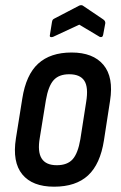

<svg xmlns="http://www.w3.org/2000/svg" viewBox="-20 -696 457 724"><path d="M184 8Q102 8 64 -38.5Q26 -85 40 -174L64 -324Q78 -414 124 -456Q170 -498 250 -498Q331 -498 370 -451.5Q409 -405 395 -316L372 -167Q358 -77 312 -34.5Q266 8 184 8ZM194 -73Q234 -73 254 -95.5Q274 -118 283 -171L305 -312Q314 -367 298 -391.5Q282 -416 241 -416Q202 -416 182 -393.5Q162 -371 153 -318L130 -176Q121 -124 137 -98.5Q153 -73 194 -73ZM180 -557Q174 -555 170.5 -556.5Q167 -558 168 -563L176 -613Q177 -619 179 -621.5Q181 -624 185 -626L279 -675Q287 -678 292 -675L369 -623Q378 -617 377 -608L369 -565Q368 -559 364.5 -557Q361 -555 356 -557L279 -603Z"/></svg>

Font: Sofia Sans Condensed SemiBold
Style: Italic
Weight: 600
Italic angle: -9°
Version: Version 4.100